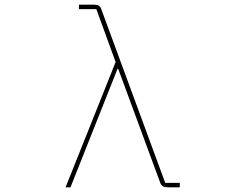

<svg xmlns="http://www.w3.org/2000/svg" viewBox="-20 -797 1040 817"><path d="M259 0 472 -533 390 -758H316V-777H381Q394 -777 400.5 -773Q407 -769 411 -758L683 -19H745V0H693Q680 0 673 -4.5Q666 -9 662 -19L483 -504H480L280 0Z"/></svg>

Font: IBM Plex Sans JP Thin
Style: Regular
Weight: 100
Designer: Mike Abbink; Paul van der Laan; Pieter van Rosmalen; Wujin Sim; Yejin Wi; Jinhee Kim; Boomi Park; Yona Kim; Kichan Ma
Foundry: Sandoll Inc.
Version: Version 1.001